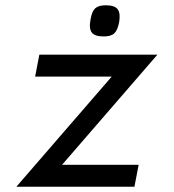

<svg xmlns="http://www.w3.org/2000/svg" viewBox="-20 -707 658 727"><path d="M372 -569Q339 -569 327.5 -584Q316 -599 323 -634Q328 -664 340.5 -675.5Q353 -687 381 -687Q414 -687 425.5 -672Q437 -657 431 -622Q425 -592 412.5 -580.5Q400 -569 372 -569ZM42 0 403 -417H113L129 -500H576L215 -83H505L489 0Z"/></svg>

Font: Hermit LightItalic
Style: Regular
Weight: 300
Italic angle: -10°
Designer: Pablo Caro
Version: Version 2.000;PS 002.000;hotconv 1.0.88;makeotf.lib2.5.64775